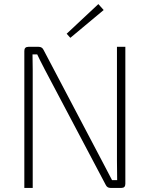

<svg xmlns="http://www.w3.org/2000/svg" viewBox="-20 -919 732 939"><path d="M487 -870 324 -734 306 -754 461 -899ZM593 -690V-20Q593 0 574 0H520Q504 0 497 -15L199 -579Q171 -633 162 -653H139Q140 -628 140 -578V0H99V-670Q99 -690 119 -690H169Q186 -690 193 -675L483 -124Q490 -111 528 -38H553Q553 -54 552.5 -85.5Q552 -117 552 -132V-690Z"/></svg>

Font: Exo 2.0 Extra Light
Style: Regular
Weight: 250
Designer: Natanael Gama
Version: Version 1.001;PS 001.001;hotconv 1.0.70;makeotf.lib2.5.58329